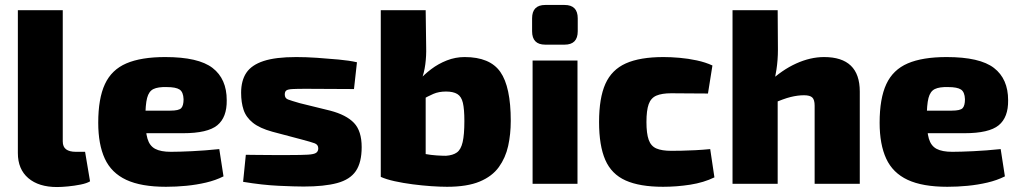

<svg xmlns="http://www.w3.org/2000/svg" viewBox="-20 -741 4112 774"><path d="M233 -700V-171Q233 -149 246.5 -139Q260 -129 286 -129H323L343 -10Q330 -2 305 3Q280 8 254 10.5Q228 13 210 13Q136 13 94 -23Q52 -59 52 -124V-700Z M646 -511Q780 -511 837 -467Q894 -423 894 -337Q895 -268 856 -236Q817 -204 718 -204H446V-295H667Q701 -295 710.5 -305Q720 -315 720 -341Q719 -370 704 -380Q689 -390 652 -390Q617 -391 598.5 -382Q580 -373 573 -346Q566 -319 566 -265Q566 -211 574.5 -182Q583 -153 605.5 -141Q628 -129 669 -129Q701 -129 753.5 -131.5Q806 -134 864 -140L881 -30Q849 -14 810.5 -5Q772 4 731 8Q690 12 649 12Q549 12 489 -16Q429 -44 402.5 -101.5Q376 -159 376 -246Q376 -344 403 -402Q430 -460 489.5 -485.5Q549 -511 646 -511Z M1174 -511Q1213 -511 1257.5 -508Q1302 -505 1345 -501Q1388 -497 1419 -490L1407 -382Q1358 -382 1308.5 -382.5Q1259 -383 1213 -383Q1177 -383 1159 -382Q1141 -381 1134.5 -376.5Q1128 -372 1128 -360Q1128 -345 1141 -340Q1154 -335 1189 -325L1311 -295Q1376 -278 1407 -245.5Q1438 -213 1438 -148Q1438 -86 1414.5 -51.5Q1391 -17 1339 -3Q1287 11 1204 11Q1170 11 1104 8Q1038 5 960 -8L971 -117Q986 -117 1014.5 -116.5Q1043 -116 1078 -116Q1113 -116 1147 -116Q1196 -116 1221 -117.5Q1246 -119 1254.5 -125Q1263 -131 1263 -143Q1263 -158 1248 -163.5Q1233 -169 1195 -179L1078 -210Q1027 -224 999.5 -246Q972 -268 962 -298Q952 -328 952 -367Q952 -416 973 -447.5Q994 -479 1042.5 -495Q1091 -511 1174 -511Z M1853 -511Q1955 -511 1997 -451Q2039 -391 2039 -254Q2039 -200 2028.5 -152.5Q2018 -105 1991 -67.5Q1964 -30 1913.5 -9Q1863 12 1782 12Q1755 12 1718.5 9.5Q1682 7 1643.5 2Q1605 -3 1571 -10.5Q1537 -18 1515 -28L1660 -129Q1674 -124 1695.5 -120Q1717 -116 1739.5 -114.5Q1762 -113 1778 -113Q1806 -115 1822 -126.5Q1838 -138 1845 -168Q1852 -198 1852 -253Q1852 -301 1846 -326.5Q1840 -352 1823.5 -362Q1807 -372 1778 -372Q1749 -372 1727 -362.5Q1705 -353 1679 -338L1666 -414Q1689 -440 1718 -462Q1747 -484 1781.5 -497.5Q1816 -511 1853 -511ZM1696 -700 1698 -551Q1699 -516 1694.5 -481.5Q1690 -447 1678 -416L1696 -403V-20L1515 -28V-700Z M2308 -497V0H2127V-497ZM2256 -721Q2309 -721 2309 -667V-615Q2309 -561 2256 -561H2178Q2125 -561 2125 -615V-667Q2125 -721 2178 -721Z M2655 -511Q2684 -511 2719 -508Q2754 -505 2789 -497.5Q2824 -490 2852 -477L2834 -364Q2789 -364 2753 -364.5Q2717 -365 2686 -365Q2648 -365 2626 -355.5Q2604 -346 2595 -321Q2586 -296 2586 -249Q2586 -203 2595 -177.5Q2604 -152 2626 -142.5Q2648 -133 2686 -133Q2703 -133 2728 -133.5Q2753 -134 2783 -135.5Q2813 -137 2843 -140L2860 -26Q2817 -5 2762.5 3.5Q2708 12 2653 12Q2559 12 2502 -13.5Q2445 -39 2420 -96.5Q2395 -154 2395 -249Q2395 -346 2420.5 -403Q2446 -460 2503 -485.5Q2560 -511 2655 -511Z M3302 -511Q3446 -511 3446 -372V0H3264V-315Q3264 -339 3254.5 -348Q3245 -357 3221 -357Q3196 -357 3167.5 -350Q3139 -343 3096 -324L3078 -408Q3132 -459 3189.5 -485Q3247 -511 3302 -511ZM3115 -700 3116 -541Q3116 -499 3110 -460Q3104 -421 3097 -397L3115 -384V0H2933V-700Z M3796 -511Q3930 -511 3987 -467Q4044 -423 4044 -337Q4045 -268 4006 -236Q3967 -204 3868 -204H3596V-295H3817Q3851 -295 3860.5 -305Q3870 -315 3870 -341Q3869 -370 3854 -380Q3839 -390 3802 -390Q3767 -391 3748.5 -382Q3730 -373 3723 -346Q3716 -319 3716 -265Q3716 -211 3724.5 -182Q3733 -153 3755.5 -141Q3778 -129 3819 -129Q3851 -129 3903.5 -131.5Q3956 -134 4014 -140L4031 -30Q3999 -14 3960.5 -5Q3922 4 3881 8Q3840 12 3799 12Q3699 12 3639 -16Q3579 -44 3552.5 -101.5Q3526 -159 3526 -246Q3526 -344 3553 -402Q3580 -460 3639.5 -485.5Q3699 -511 3796 -511Z"/></svg>

Font: Exo 2 ExtraBold
Style: Regular
Weight: 800
Designer: Natanael Gama
Foundry: Natanael Gama
Version: Version 2.010